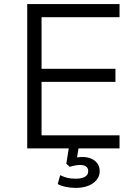

<svg xmlns="http://www.w3.org/2000/svg" viewBox="-20 -725 686 938"><path d="M113 0V-705H564V-641H183V-389H544V-325H183V-64H564V0ZM350 193Q326 193 301.5 188Q277 183 262 174L274 131Q293 140 309.5 144Q326 148 351 148Q378 148 394.5 139Q411 130 411 111Q411 96 400.5 88.5Q390 81 371 81Q362 81 349.5 83Q337 85 321 90L304 75L319 -20H367L354 57L332 49Q343 46 357 44Q371 42 383 42Q406 42 424.5 49.5Q443 57 455 72.5Q467 88 467 111Q467 136 451.5 154.5Q436 173 410 183Q384 193 350 193Z"/></svg>

Font: Nunito Sans 7pt Light
Style: Regular
Weight: 300
Designer: Vernon Adams
Foundry: Vernon Adams
Version: Version 3.101;gftools[0.9.27]